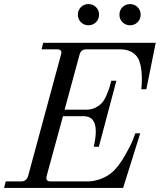

<svg xmlns="http://www.w3.org/2000/svg" viewBox="-30 -922 784 942"><path d="M-10 0 -2 -32H74Q100 -32 108 -59L269 -653Q278 -680 250 -680H174L182 -712H734L688 -484H663Q666 -505 666 -532Q666 -616 639 -648Q612 -680 558 -680H394Q367 -680 360 -653L287 -384H395Q419 -384 438.5 -394Q458 -404 469.5 -416.5Q481 -429 491 -451.5Q501 -474 505.5 -488Q510 -502 516 -526H541L455 -202H430Q440 -246 440 -277Q440 -352 380 -352H279L199 -59Q192 -32 218 -32H404Q430 -32 465 -44.5Q500 -57 528 -84Q556 -112 582.5 -158Q609 -204 622 -236L634 -268H658L574 0ZM571 -813Q556 -828 556 -850Q556 -872 571 -887Q586 -902 608 -902Q630 -902 645 -887Q660 -872 660 -850Q660 -828 645 -813Q630 -798 608 -798Q586 -798 571 -813ZM367 -813Q352 -828 352 -850Q352 -872 367 -887Q382 -902 404 -902Q426 -902 441 -887Q456 -872 456 -850Q456 -828 441 -813Q426 -798 404 -798Q382 -798 367 -813Z"/></svg>

Font: Old Standard TT
Style: Italic
Weight: 400
Italic angle: -15.2°
Designer: Alexey Kryukov <alexios@thessalonica.org.ru>
Version: Version 2.2